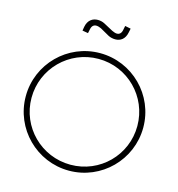

<svg xmlns="http://www.w3.org/2000/svg" viewBox="-128 -999 1042 1127"><g transform="rotate(15 392.5 -435.0)"><path d="M427 -841 371 -871C358 -878 343 -881 329 -881C299 -881 270 -864 262 -821L258 -797L293 -791L298 -815C302 -837 314 -846 329 -846C338 -846 348 -843 359 -838L414 -807C427 -800 443 -797 457 -797C487 -797 515 -814 523 -857L528 -881L493 -888L488 -863C484 -841 472 -832 457 -832C448 -832 438 -836 427 -841ZM71 -339C71 -517 215 -661 393 -661C571 -661 714 -517 714 -339C714 -161 571 -18 393 -18C215 -18 71 -161 71 -339ZM393 -696C196 -696 36 -536 36 -339C36 -142 196 18 393 18C590 18 750 -142 750 -339C750 -536 590 -696 393 -696Z"/></g></svg>

Font: Rawengulk
Style: Regular
Weight: 400
Version: Version 0.9